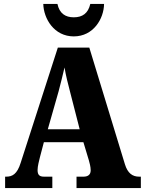

<svg xmlns="http://www.w3.org/2000/svg" viewBox="-20 -956 736 976"><path d="M355 -771C455 -771 508 -861 509 -936H439C428 -888 399 -868 355 -868C312 -868 282 -888 272 -936H200C202 -861 255 -771 355 -771ZM6 0H246V-58H203C178 -58 171 -70 171 -92C171 -111 179 -141 183 -157L203 -233H404L432 -140C435 -130 441 -108 441 -90C441 -65 423 -58 405 -58H369V0H696V-58H687C654 -58 629 -75 615 -121L434 -714H274L85 -128C67 -70 42 -58 12 -58H6ZM223 -299 278 -492C288 -529 298 -571 308 -613C315 -570 326 -529 336 -490L385 -299Z"/></svg>

Font: Noto Serif Bengali Condensed Black
Style: Regular
Weight: 900
Width: 3
Designer: Juan Bruce, Universal Thirst, Indian Type Foundry and the Monotype Design Team.
Foundry: Monotype Imaging Inc.
Version: Version 2.003